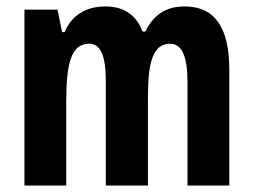

<svg xmlns="http://www.w3.org/2000/svg" viewBox="-20 -577 787 597"><path d="M554 -557C495 -557 457 -530 432 -479H423C407 -524 371 -557 308 -557C247 -557 202 -529 181 -477H173L159 -547H56V0H186V-261C186 -379 201 -441 257 -441C293 -441 309 -404 309 -323V0H440V-277C440 -387 457 -441 509 -441C545 -441 563 -403 563 -322V0H693V-360C693 -493 647 -557 554 -557Z"/></svg>

Font: Noto Sans Ethiopic ExtraCondensed
Style: Bold
Weight: 700
Width: 2
Designer: Monotype Design Team
Foundry: Monotype Imaging Inc.
Version: Version 2.102